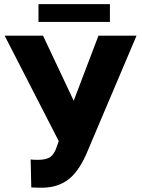

<svg xmlns="http://www.w3.org/2000/svg" viewBox="-20 -880 672 911"><path d="M329.6 -402.3V-401.9L447.3 -710.9H627.9L388.7 -147Q350.1 -61.5 302 -26.6Q253.9 8.3 189.5 10.3H154.8L128.4 9.3L125.5 -123.5Q131.3 -121.6 159.7 -121.6Q198.7 -121.6 218.5 -135Q238.3 -148.4 250.5 -187L258.8 -210.4L2 -710.9H184.1ZM501.5 -775.9H162.6V-860.4H501.5Z"/></svg>

Font: Sadagaat-English
Style: Regular
Weight: 900
Designer: Ahmed alsheikh
Foundry: Ahmed alsheikh Design
Version: Version 2.137;January 17, 2018;FontCreator 11.0.0.2408 64-bi